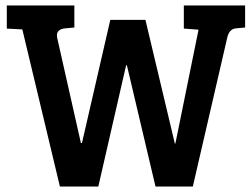

<svg xmlns="http://www.w3.org/2000/svg" viewBox="-20 -685 925 705"><path d="M880 -584 847 -581Q821 -579 814 -545L688 0H551L446 -445H443L341 0H200L62 -577L5 -580V-665H253V-584L220 -581Q189 -578 189 -555Q189 -551 190 -546L277 -160H281L385 -612H514L622 -158H624L709 -576L655 -580V-665H880Z"/></svg>

Font: Bree Serif
Style: Regular
Weight: 400
Designer: Veronika Burian, Jos Scaglione
Foundry: TypeTogether
Version: Version 1.001